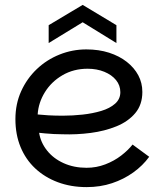

<svg xmlns="http://www.w3.org/2000/svg" viewBox="-20 -758 663 785"><path d="M334 7Q270 7 216.5 -13Q163 -33 124 -69.5Q85 -106 64 -157Q43 -208 43 -271Q43 -333 66.5 -385Q90 -437 130.5 -475.5Q171 -514 223.5 -535Q276 -556 333 -556Q384 -556 426 -542.5Q468 -529 498.5 -505Q529 -481 545.5 -450Q562 -419 562 -382Q562 -330 533 -295.5Q504 -261 456 -241.5Q408 -222 350.5 -214.5Q293 -207 235 -209Q219 -209 200 -210Q181 -211 165 -212.5Q149 -214 140 -215Q146 -176 172 -143Q198 -110 240 -91Q282 -72 334 -72Q374 -72 410.5 -86Q447 -100 475.5 -122Q504 -144 522 -167L590 -117Q564 -81 525 -53Q486 -25 438 -9Q390 7 334 7ZM237 -285Q277 -285 318 -289.5Q359 -294 394 -304.5Q429 -315 450.5 -334Q472 -353 472 -381Q472 -409 454.5 -430.5Q437 -452 406.5 -464.5Q376 -477 338 -477Q281 -477 235.5 -450.5Q190 -424 163.5 -381Q137 -338 134 -290Q152 -288 178.5 -286.5Q205 -285 237 -285ZM456 -582 318 -667 179 -582V-655L318 -738L456 -655Z"/></svg>

Font: Parkinsans Light
Style: Regular
Weight: 400
Version: Version 1.000